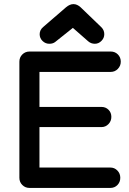

<svg xmlns="http://www.w3.org/2000/svg" viewBox="-20 -923 633 943"><path d="M222.2 -708Q203.1 -708 189 -721.7Q174.8 -735.4 174.8 -754.9Q174.8 -776.4 192.9 -791L304.2 -887.2Q322.8 -902.8 340.8 -902.8Q358.9 -902.8 376 -887.2L478 -789.1Q492.2 -774.9 492.2 -754.9Q492.2 -736.3 478.3 -722.2Q464.4 -708 445.8 -708Q427.2 -708 413.1 -720.2L337.9 -786.1L251 -716.8Q239.7 -708 222.2 -708ZM125 0Q104 0 89.6 -14.4Q75.2 -28.8 75.2 -49.8V-620.1Q75.2 -641.1 89.6 -655.5Q104 -669.9 125 -669.9H523.9Q544.9 -669.9 559.1 -655.5Q573.2 -641.1 573.2 -620.1Q573.2 -599.6 558.8 -584.7Q544.4 -569.8 523.9 -569.8H173.8V-397.9H478Q499 -397.9 512.9 -384Q526.9 -370.1 526.9 -349.1Q526.9 -328.1 512.7 -313.5Q498.5 -298.8 478 -298.8H173.8V-100.1H522Q542.5 -100.1 556.6 -85.4Q570.8 -70.8 570.8 -49.8Q570.8 -28.8 556.9 -14.4Q543 0 522 0Z"/></svg>

Font: Comic Neue
Style: Bold
Weight: 700
Designer: Craig Rozynski
Foundry: Craig Rozynski
Version: Version 2.003;hotconv 1.0.109;makeotfexe 2.5.65596